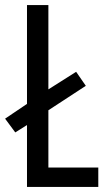

<svg xmlns="http://www.w3.org/2000/svg" viewBox="-27 -734 426 754"><path d="M79 0H359V-76H163V-301L310 -397L272 -452L163 -383V-714H79V-326L-7 -268L33 -214L79 -243Z"/></svg>

Font: Noto Sans Gujarati ExtraCondensed
Style: Regular
Weight: 400
Width: 2
Designer: Jelle Bosma - Monotype Design Team, Universal Thirst
Foundry: Monotype Imaging Inc.
Version: Version 2.106